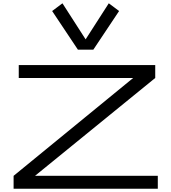

<svg xmlns="http://www.w3.org/2000/svg" viewBox="-20 -1145 1039 1165"><path d="M62.5 0V-78.1L788.1 -671.9H93.8V-750H921.9V-671.9L192.4 -78.1H937.5V0ZM499.5 -906.2 358.9 -1125 296.4 -1078.1 452.6 -843.8H546.4L702.6 -1078.1L640.1 -1125Z"/></svg>

Font: Michroma
Style: Regular
Weight: 400
Version: Version 1.000